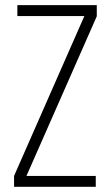

<svg xmlns="http://www.w3.org/2000/svg" viewBox="-20 -720 428 740"><path d="M34.2 0V-42L305.2 -658.2H46.9V-700.2H353V-657.2L82 -42H349.1V0Z"/></svg>

Font: Bebas Neue Book
Style: Regular
Weight: 400
Designer: Ryoichi Tsunekawa
Foundry: Ryoichi Tsunekawa
Version: Version 001.003